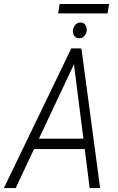

<svg xmlns="http://www.w3.org/2000/svg" viewBox="-51 -958 603 978"><path d="M341.8 -665 28.8 0H-31.2L312 -711.4H353.5ZM405.8 0 320.8 -668.5 325.7 -710.9H363.8L459 0ZM417.5 -251.5 408.2 -198.7H95.7L105.5 -251.5ZM320.3 -801.8Q321.8 -817.9 331.5 -830.3Q341.3 -842.8 357.9 -843.3Q374.5 -843.8 383.3 -831.1Q392.1 -818.4 390.6 -802.7Q389.6 -787.6 379.6 -775.4Q369.6 -763.2 353.5 -763.2Q337.4 -762.2 328.1 -774.4Q318.8 -786.6 320.3 -801.8ZM504.9 -937.5 496.6 -889.6H245.1L252.9 -937.5Z"/></svg>

Font: Roboto Condensed Light
Style: Italic
Weight: 300
Italic angle: -12°
Designer: Christian Robertson
Foundry: Google
Version: Version 3.0; 2020